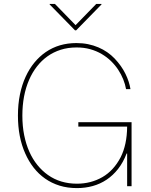

<svg xmlns="http://www.w3.org/2000/svg" viewBox="-20 -959 779 989"><path d="M376.4 9.9Q327.8 9.9 286.8 -2.8Q245.7 -15.6 212.4 -39.1Q179 -62.5 153.4 -95.3Q127.8 -128.2 110.1 -168.3Q72.4 -252.1 72.4 -363.6Q72.4 -422.2 82.7 -472.3Q93 -522.4 111.9 -563.4Q130.7 -604.4 157 -636.4Q183.2 -668.3 215.6 -690.7Q283.4 -737.2 373.6 -737.2Q405.5 -737.2 433.8 -731.4Q462 -725.5 486.7 -715Q511.4 -704.5 532.3 -690Q553.3 -675.4 570.3 -657.7Q606.5 -619.3 626.2 -578.8Q646 -538.4 652 -500H629.3Q625 -524.5 614.9 -549.9Q604.8 -575.3 589.1 -599.3Q573.5 -623.2 552 -644.2Q530.5 -665.1 503.6 -680.9Q476.6 -696.7 444.1 -705.8Q411.6 -714.8 373.6 -714.5Q329.9 -714.5 292.6 -702.6Q255.3 -690.7 224.6 -668.9Q193.9 -647 170.1 -616.3Q146.3 -585.6 130 -547.9Q95.2 -468 95.2 -363.6Q95.2 -309.3 104.6 -262.6Q114 -215.9 131.2 -177.4Q148.4 -138.8 172.9 -108.7Q197.4 -78.5 227.3 -57.5Q290.5 -12.8 376.4 -12.8Q448.2 -12.8 507.1 -46.5Q565.3 -79.9 601.2 -148.4Q634.2 -213.4 634.9 -306.8H383.5V-329.5H657.7V0H634.9V-168.3H632.1Q614.7 -122.5 588.4 -89Q562.1 -55.4 529.1 -33.4Q496.1 -11.4 457.4 -0.7Q418.7 9.9 376.4 9.9ZM372.2 -802.6H366.5L235.8 -936.1V-938.9H262.8L369.3 -829.5L475.9 -938.9H502.8V-936.1Z"/></svg>

Font: Linik Sans Thin
Style: Regular
Weight: 100
Designer: Fonts by Rasmus Andersson / Changes by Cristiano Sobral with parts from Marc Monis
Foundry: rsms
Version: Version 3.020; ttfautohint (v1.6)